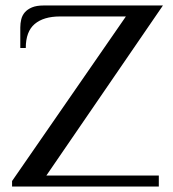

<svg xmlns="http://www.w3.org/2000/svg" viewBox="-20 -680 631 700"><path d="M574 -660 149 -40H559V0H24V-20L439 -620H199Q139 -620 106.5 -592.5Q74 -565 74 -505H54V-580Q54 -595 57.5 -609.5Q61 -624 70.5 -635Q80 -646 96.5 -653Q113 -660 139 -660Z"/></svg>

Font: Philosopher
Style: Regular
Weight: 400
Designer: Jovanny Lemonad
Foundry: Jovanny Lemonad
Version: Version 1.000